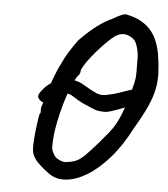

<svg xmlns="http://www.w3.org/2000/svg" viewBox="-52 -717 715 815"><g transform="rotate(5 305.5 -309.5)"><path d="M397 -250Q368 -250 349.5 -258Q331 -266 303 -278Q294 -282 281 -290Q268 -298 255.5 -305.5Q243 -313 234 -313Q219 -313 210 -305Q201 -297 192 -288.5Q183 -280 168 -278Q167 -273 160 -265.5Q153 -258 150 -263Q131 -266 120.5 -275Q110 -284 111 -294Q111 -303 133 -328.5Q155 -354 203 -371Q220 -376 248 -373.5Q276 -371 300 -356Q335 -335 357 -325.5Q379 -316 407 -324Q430 -328 458.5 -338.5Q487 -349 518 -358Q528 -361 537.5 -355Q547 -349 553.5 -340.5Q560 -332 558 -326Q558 -322 550 -310Q542 -298 519 -290Q473 -272 449 -263.5Q425 -255 414.5 -252.5Q404 -250 397 -250ZM183 30Q146 3 128.5 -18Q111 -39 109 -61Q107 -79 109.5 -110Q112 -141 116 -171Q120 -201 123 -216Q128 -221 127.5 -229.5Q127 -238 127 -238Q126 -243 134 -264.5Q142 -286 149 -320Q169 -380 187.5 -420.5Q206 -461 224 -490Q242 -519 260 -543Q301 -585 333.5 -609Q366 -633 397 -647Q417 -659 434 -666Q451 -673 462 -668Q518 -656 553.5 -620Q589 -584 602 -514Q609 -470 610.5 -434.5Q612 -399 605 -364.5Q598 -330 579.5 -289Q561 -248 528 -193Q489 -116 442 -62.5Q395 -9 347.5 19.5Q300 48 257 51Q214 54 183 30ZM258 -24Q281 -27 297.5 -34.5Q314 -42 332.5 -60.5Q351 -79 380 -112Q406 -142 423 -163Q440 -184 452 -205.5Q464 -227 475.5 -257.5Q487 -288 501 -336Q509 -366 512.5 -382Q516 -398 517 -410.5Q518 -423 517.5 -442.5Q517 -462 517 -498Q516 -515 510 -535.5Q504 -556 496 -565Q486 -576 466.5 -583Q447 -590 425 -580Q413 -575 395 -558.5Q377 -542 357 -520.5Q337 -499 319.5 -477Q302 -455 291.5 -437.5Q281 -420 281 -413Q281 -413 280.5 -408Q280 -403 276 -398Q263 -384 248.5 -350.5Q234 -317 221.5 -274.5Q209 -232 200.5 -190Q192 -148 190 -115Q189 -95 189 -84.5Q189 -74 192 -66.5Q195 -59 202 -47Q208 -37 225.5 -29Q243 -21 258 -24Z"/></g></svg>

Font: Caveat SemiBold
Style: Regular
Weight: 600
Designer: Pablo Impallari
Foundry: Pablo Impallari
Version: Version 2.000